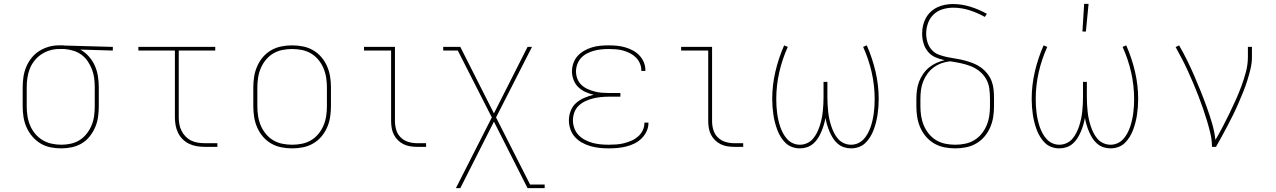

<svg xmlns="http://www.w3.org/2000/svg" viewBox="-20 -764 6640 999"><path d="M299 8Q271 8 243 2.5Q215 -3 191 -17.5Q167 -32 148.5 -53.5Q130 -75 118.5 -100.5Q107 -126 102.5 -154Q98 -182 98 -210V-310Q98 -337 102 -364Q106 -391 116.5 -416Q127 -441 144 -462.5Q161 -484 184 -498.5Q207 -513 233 -520.5Q259 -528 286 -528H300Q304 -528 308.5 -528Q313 -528 317 -527L567 -520V-501L398 -506Q423 -492 442.5 -470Q462 -448 473.5 -422Q485 -396 489.5 -367.5Q494 -339 494 -310V-210Q494 -182 490 -154.5Q486 -127 475 -101.5Q464 -76 446.5 -54Q429 -32 405.5 -18Q382 -4 354.5 2Q327 8 299 8ZM299 -11Q324 -11 349 -16.5Q374 -22 395 -35.5Q416 -49 431.5 -69Q447 -89 456.5 -112Q466 -135 469.5 -160Q473 -185 473 -210V-310Q473 -334 470 -357.5Q467 -381 458.5 -403Q450 -425 436.5 -445Q423 -465 404 -479Q385 -493 362 -500Q339 -507 315 -509H288Q263 -509 239.5 -502Q216 -495 195.5 -481.5Q175 -468 159.5 -448.5Q144 -429 135 -406Q126 -383 122.5 -359Q119 -335 119 -310V-210Q119 -185 123 -159.5Q127 -134 137 -110.5Q147 -87 163.5 -67.5Q180 -48 201.5 -35Q223 -22 248.5 -16.5Q274 -11 299 -11Z M1044 0Q1024 0 1003 -3.5Q982 -7 963.5 -16Q945 -25 930 -40Q915 -55 906 -74Q897 -93 893.5 -113.5Q890 -134 890 -155V-501H700V-520H1100V-501H910V-155Q910 -137 913 -119Q916 -101 924 -84.5Q932 -68 945 -54.5Q958 -41 974 -33Q990 -25 1008 -22Q1026 -19 1044 -19H1111V0Z M1500 8Q1472 8 1444 2.5Q1416 -3 1391.5 -17Q1367 -31 1348.5 -52.5Q1330 -74 1318.5 -100Q1307 -126 1302.5 -154Q1298 -182 1298 -210V-310Q1298 -338 1302.5 -366Q1307 -394 1318.5 -420Q1330 -446 1348.5 -467.5Q1367 -489 1391.5 -503Q1416 -517 1444 -522.5Q1472 -528 1500 -528Q1528 -528 1556 -522.5Q1584 -517 1608.5 -503Q1633 -489 1651.5 -467.5Q1670 -446 1681.5 -420Q1693 -394 1697.5 -366Q1702 -338 1702 -310V-210Q1702 -182 1697.5 -154Q1693 -126 1681.5 -100Q1670 -74 1651.5 -52.5Q1633 -31 1608.5 -17Q1584 -3 1556 2.5Q1528 8 1500 8ZM1500 -11Q1525 -11 1550.5 -16Q1576 -21 1598 -34Q1620 -47 1636.5 -67Q1653 -87 1663 -110.5Q1673 -134 1677 -159.5Q1681 -185 1681 -210V-310Q1681 -335 1677 -360.5Q1673 -386 1663 -409.5Q1653 -433 1636.5 -453Q1620 -473 1598 -486Q1576 -499 1550.5 -504Q1525 -509 1500 -509Q1475 -509 1449.5 -504Q1424 -499 1402 -486Q1380 -473 1363.5 -453Q1347 -433 1337 -409.5Q1327 -386 1323 -360.5Q1319 -335 1319 -310V-210Q1319 -185 1323 -159.5Q1327 -134 1337 -110.5Q1347 -87 1363.5 -67Q1380 -47 1402 -34Q1424 -21 1449.5 -16Q1475 -11 1500 -11Z M2149 0Q2131 0 2113 -3Q2095 -6 2079 -14Q2063 -22 2050 -35Q2037 -48 2029 -64Q2021 -80 2018 -98Q2015 -116 2015 -134V-501H1874V-520H2035V-134Q2035 -111 2041.5 -88.5Q2048 -66 2064.5 -49.5Q2081 -33 2103.5 -26Q2126 -19 2149 -19H2197V0Z M2352 215 2539 -153 2362 -501H2286V-520H2375L2550 -174L2725 -520H2748L2561 -153L2738 196H2814V215H2725L2550 -131L2375 215Z M3147 8Q3123 8 3099.5 5.5Q3076 3 3053 -3.5Q3030 -10 3009 -21.5Q2988 -33 2972 -50.5Q2956 -68 2948 -91Q2940 -114 2940 -138Q2940 -163 2949.5 -187.5Q2959 -212 2978 -228.5Q2997 -245 3020.5 -255Q3044 -265 3069 -271Q3047 -276 3026 -285.5Q3005 -295 2989 -310.5Q2973 -326 2964.5 -348Q2956 -370 2956 -392Q2956 -414 2963.5 -435.5Q2971 -457 2985.5 -473Q3000 -489 3019.5 -500Q3039 -511 3060 -517.5Q3081 -524 3103 -526Q3125 -528 3147 -528Q3169 -528 3190 -526Q3211 -524 3232 -518Q3253 -512 3272 -502Q3291 -492 3306 -476.5Q3321 -461 3329.5 -441Q3338 -421 3338 -399V-395H3317V-399Q3317 -417 3309 -435Q3301 -453 3287.5 -466Q3274 -479 3257 -487.5Q3240 -496 3222 -501Q3204 -506 3185 -507.5Q3166 -509 3147 -509Q3128 -509 3108.5 -507Q3089 -505 3070.5 -500Q3052 -495 3034.5 -486Q3017 -477 3004 -463Q2991 -449 2984 -430.5Q2977 -412 2977 -392Q2977 -373 2984 -354.5Q2991 -336 3005 -322.5Q3019 -309 3037 -301Q3055 -293 3073.5 -288Q3092 -283 3111.5 -281.5Q3131 -280 3150 -280H3208V-261H3150Q3129 -261 3108 -259Q3087 -257 3066.5 -252Q3046 -247 3026.5 -238Q3007 -229 2991.5 -214.5Q2976 -200 2968.5 -179.5Q2961 -159 2961 -138Q2961 -117 2968.5 -96.5Q2976 -76 2990.5 -61Q3005 -46 3024 -36Q3043 -26 3063.5 -20.5Q3084 -15 3105 -13Q3126 -11 3147 -11Q3167 -11 3187.5 -12.5Q3208 -14 3227.5 -19Q3247 -24 3265.5 -32Q3284 -40 3299.5 -53.5Q3315 -67 3324 -85.5Q3333 -104 3333 -125V-126H3354V-124Q3354 -101 3344 -80Q3334 -59 3317.5 -43Q3301 -27 3280.5 -17Q3260 -7 3237.5 -1.5Q3215 4 3192.5 6Q3170 8 3147 8Z M3799 0Q3781 0 3763 -3Q3745 -6 3729 -14Q3713 -22 3700 -35Q3687 -48 3679 -64Q3671 -80 3668 -98Q3665 -116 3665 -134V-501H3524V-520H3685V-134Q3685 -111 3691.5 -88.5Q3698 -66 3714.5 -49.5Q3731 -33 3753.5 -26Q3776 -19 3799 -19H3847V0Z M4142 8Q4121 8 4101.5 1Q4082 -6 4067.5 -20Q4053 -34 4042 -52Q4031 -70 4024 -89Q4017 -108 4012 -127.5Q4007 -147 4004 -167.5Q4001 -188 3999.5 -208Q3998 -228 3998 -249Q3998 -321 4014.5 -391.5Q4031 -462 4060 -528L4079 -520Q4050 -456 4034.5 -387.5Q4019 -319 4019 -249Q4019 -230 4020 -212Q4021 -194 4023.5 -175.5Q4026 -157 4030 -139Q4034 -121 4040 -103.5Q4046 -86 4055 -69.5Q4064 -53 4076.5 -39.5Q4089 -26 4106 -18.5Q4123 -11 4142 -11Q4161 -11 4179 -19Q4197 -27 4209.5 -41.5Q4222 -56 4230.5 -73Q4239 -90 4245 -108.5Q4251 -127 4255 -145.5Q4259 -164 4261 -183.5Q4263 -203 4264 -222Q4265 -241 4265 -260V-338H4285V-260Q4285 -241 4286 -222Q4287 -203 4289 -183.5Q4291 -164 4295 -145.5Q4299 -127 4305 -108.5Q4311 -90 4319.5 -73Q4328 -56 4340.5 -41.5Q4353 -27 4371 -19Q4389 -11 4408 -11Q4427 -11 4444 -18.5Q4461 -26 4473.5 -39.5Q4486 -53 4495 -69.5Q4504 -86 4510 -103.5Q4516 -121 4520 -139Q4524 -157 4526.5 -175.5Q4529 -194 4530 -212Q4531 -230 4531 -249Q4531 -319 4515.5 -387.5Q4500 -456 4471 -520L4490 -528Q4519 -462 4535.5 -391.5Q4552 -321 4552 -249Q4552 -228 4550.5 -208Q4549 -188 4546 -167.5Q4543 -147 4538 -127.5Q4533 -108 4526 -89Q4519 -70 4508 -52Q4497 -34 4482.5 -20Q4468 -6 4448.5 1Q4429 8 4408 8Q4389 8 4371 2Q4353 -4 4338.5 -16.5Q4324 -29 4314 -45Q4304 -61 4296.5 -78.5Q4289 -96 4283.5 -114.5Q4278 -133 4275 -151Q4272 -133 4266.5 -114.5Q4261 -96 4253.5 -78.5Q4246 -61 4236 -45Q4226 -29 4211.5 -16.5Q4197 -4 4179 2Q4161 8 4142 8Z M4950 8Q4922 8 4894 2.5Q4866 -3 4841.5 -17Q4817 -31 4798.5 -52.5Q4780 -74 4768.5 -100Q4757 -126 4752.5 -154Q4748 -182 4748 -210V-250Q4748 -272 4751 -295Q4754 -318 4762 -339Q4770 -360 4783 -379Q4796 -398 4813.5 -412.5Q4831 -427 4852 -436.5Q4873 -446 4895 -451Q4870 -456 4847 -466Q4824 -476 4808 -495.5Q4792 -515 4785 -539.5Q4778 -564 4778 -589Q4778 -610 4782.5 -630.5Q4787 -651 4797 -669.5Q4807 -688 4822.5 -702.5Q4838 -717 4857 -726Q4876 -735 4896.5 -739Q4917 -743 4938 -743Q4984 -743 5029 -729Q5074 -715 5115 -692L5104 -676Q5067 -697 5025 -710.5Q4983 -724 4939 -724Q4912 -724 4885 -716Q4858 -708 4838 -689Q4818 -670 4808.5 -643.5Q4799 -617 4799 -589Q4799 -566 4806 -543.5Q4813 -521 4828.5 -504Q4844 -487 4866 -479Q4888 -471 4910.5 -466.5Q4933 -462 4955.5 -458.5Q4978 -455 5000.5 -449Q5023 -443 5044.5 -434.5Q5066 -426 5084.5 -412.5Q5103 -399 5117.5 -380.5Q5132 -362 5140 -340.5Q5148 -319 5150 -296Q5152 -273 5152 -250V-210Q5152 -182 5147.5 -154Q5143 -126 5131.5 -100Q5120 -74 5101.5 -52.5Q5083 -31 5058.5 -17Q5034 -3 5006 2.5Q4978 8 4950 8ZM4950 -11Q4975 -11 5000.5 -16Q5026 -21 5048 -34Q5070 -47 5086.5 -67Q5103 -87 5113 -110.5Q5123 -134 5127 -159.5Q5131 -185 5131 -210V-250Q5131 -277 5127.5 -303.5Q5124 -330 5110.5 -353.5Q5097 -377 5075.5 -394Q5054 -411 5029 -420.5Q5004 -430 4977.5 -435.5Q4951 -441 4924 -445Q4901 -443 4879 -435Q4857 -427 4838.5 -413.5Q4820 -400 4806 -381Q4792 -362 4783.5 -340.5Q4775 -319 4772 -296Q4769 -273 4769 -250V-210Q4769 -185 4773 -159.5Q4777 -134 4787 -110.5Q4797 -87 4813.5 -67Q4830 -47 4852 -34Q4874 -21 4899.5 -16Q4925 -11 4950 -11Z M5492 8Q5471 8 5451.5 1Q5432 -6 5417.5 -20Q5403 -34 5392 -52Q5381 -70 5374 -89Q5367 -108 5362 -127.5Q5357 -147 5354 -167.5Q5351 -188 5349.5 -208Q5348 -228 5348 -249Q5348 -321 5364.5 -391.5Q5381 -462 5410 -528L5429 -520Q5400 -456 5384.5 -387.5Q5369 -319 5369 -249Q5369 -230 5370 -212Q5371 -194 5373.5 -175.5Q5376 -157 5380 -139Q5384 -121 5390 -103.5Q5396 -86 5405 -69.5Q5414 -53 5426.5 -39.5Q5439 -26 5456 -18.5Q5473 -11 5492 -11Q5511 -11 5529 -19Q5547 -27 5559.5 -41.5Q5572 -56 5580.5 -73Q5589 -90 5595 -108.5Q5601 -127 5605 -145.5Q5609 -164 5611 -183.5Q5613 -203 5614 -222Q5615 -241 5615 -260V-338H5635V-260Q5635 -241 5636 -222Q5637 -203 5639 -183.5Q5641 -164 5645 -145.5Q5649 -127 5655 -108.5Q5661 -90 5669.5 -73Q5678 -56 5690.5 -41.5Q5703 -27 5721 -19Q5739 -11 5758 -11Q5777 -11 5794 -18.5Q5811 -26 5823.5 -39.5Q5836 -53 5845 -69.5Q5854 -86 5860 -103.5Q5866 -121 5870 -139Q5874 -157 5876.5 -175.5Q5879 -194 5880 -212Q5881 -230 5881 -249Q5881 -319 5865.5 -387.5Q5850 -456 5821 -520L5840 -528Q5869 -462 5885.5 -391.5Q5902 -321 5902 -249Q5902 -228 5900.5 -208Q5899 -188 5896 -167.5Q5893 -147 5888 -127.5Q5883 -108 5876 -89Q5869 -70 5858 -52Q5847 -34 5832.5 -20Q5818 -6 5798.5 1Q5779 8 5758 8Q5739 8 5721 2Q5703 -4 5688.5 -16.5Q5674 -29 5664 -45Q5654 -61 5646.5 -78.5Q5639 -96 5633.5 -114.5Q5628 -133 5625 -151Q5622 -133 5616.5 -114.5Q5611 -96 5603.5 -78.5Q5596 -61 5586 -45Q5576 -29 5561.5 -16.5Q5547 -4 5529 2Q5511 8 5492 8ZM5612 -600 5621 -744H5644L5630 -600Z M6286 0Q6286 -35 6278 -69Q6270 -103 6260 -136Q6250 -169 6238.5 -202Q6227 -235 6214.5 -267.5Q6202 -300 6188.5 -331.5Q6175 -363 6160.5 -395Q6146 -427 6130 -457.5Q6114 -488 6097 -519L6115 -528Q6137 -490 6156.5 -450.5Q6176 -411 6193.5 -370.5Q6211 -330 6227.5 -289Q6244 -248 6259 -206.5Q6274 -165 6286.5 -122.5Q6299 -80 6304 -36Q6324 -70 6342 -104.5Q6360 -139 6377 -174Q6394 -209 6410 -244.5Q6426 -280 6439.5 -316.5Q6453 -353 6463 -391Q6473 -429 6473 -468V-520H6494V-468Q6494 -436 6486.5 -405Q6479 -374 6469.5 -344Q6460 -314 6448 -284.5Q6436 -255 6423.5 -226Q6411 -197 6397 -168.5Q6383 -140 6368 -111.5Q6353 -83 6338 -55.5Q6323 -28 6307 0Z"/></svg>

Font: Iosevka Etoile Thin
Style: Regular
Weight: 100
Designer: Belleve Invis
Foundry: Belleve Invis
Version: Version 22.1.2; ttfautohint (v1.8.4)